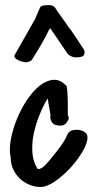

<svg xmlns="http://www.w3.org/2000/svg" viewBox="-20 -743 386 764"><path d="M22.5 -117.2Q15.6 -146.5 22.9 -186.5Q30.3 -226.6 46.4 -267.1Q62.5 -307.6 86.4 -343.8Q110.4 -379.9 137.2 -401.4Q164.1 -422.9 191.9 -425.3Q219.7 -427.7 245.1 -400.4Q245.1 -399.4 246.1 -395.5Q247.1 -391.6 248 -379.4Q249 -367.2 249.5 -345.2Q250 -323.2 250 -285.2Q251 -283.2 252.4 -278.8Q253.9 -274.4 253.9 -272.5Q251 -261.7 242.7 -252.4Q234.4 -243.2 221.7 -243.2Q205.1 -243.2 194.8 -248.5Q184.6 -253.9 179.7 -274.4Q181.6 -277.3 180.7 -286.6Q179.7 -295.9 177.2 -307.6Q174.8 -319.3 172.9 -331.1Q170.9 -342.8 170.9 -349.6Q169.9 -349.6 168.5 -348.1Q167 -346.7 166 -345.7Q149.4 -316.4 135.3 -280.8Q121.1 -245.1 113.8 -208.5Q106.4 -171.9 108.9 -135.7Q111.3 -99.6 129.9 -70.3Q143.6 -70.3 155.3 -81.5Q167 -92.8 174.8 -102.5Q191.4 -122.1 207.5 -142.6Q223.6 -163.1 237.3 -185.5Q243.2 -195.3 246.1 -203.1Q249 -210.9 253.4 -215.8Q257.8 -220.7 264.6 -223.6Q271.5 -226.6 285.2 -226.6Q300.8 -226.6 314.5 -219.2Q328.1 -211.9 328.1 -195.3Q328.1 -172.9 308.1 -139.2Q288.1 -105.5 259.3 -74.2Q230.5 -43 198.2 -21Q166 1 141.6 1Q118.2 1 96.2 -8.3Q74.2 -17.6 58.1 -33.2Q42 -48.8 32.2 -70.3Q22.5 -91.8 22.5 -117.2ZM120.1 -668Q121.1 -669.9 123.5 -676.3Q126 -682.6 128.9 -689.5Q131.8 -696.3 134.8 -702.6Q137.7 -709 138.7 -711.9Q142.6 -719.7 152.8 -721.2Q163.1 -722.7 172.9 -722.7Q180.7 -722.7 186.5 -721.2Q192.4 -719.7 198.2 -713.9Q201.2 -709 209.5 -696.8Q217.8 -684.6 227.5 -671.4Q237.3 -658.2 245.6 -646Q253.9 -633.8 256.8 -629.9Q257.8 -628.9 260.7 -625.5Q263.7 -622.1 263.7 -621.1Q266.6 -617.2 273.4 -606.9Q280.3 -596.7 288.1 -585Q295.9 -573.2 302.7 -562.5Q309.6 -551.8 312.5 -547.9Q315.4 -543 315.9 -540.5Q316.4 -538.1 316.4 -533.2Q316.4 -522.5 307.6 -518.6Q298.8 -514.6 284.2 -514.6Q271.5 -514.6 261.2 -520Q251 -525.4 246.1 -533.2L180.7 -629.9L176.8 -627Q173.8 -623 170.9 -616.2Q168 -609.4 160.6 -595.7Q153.3 -582 140.6 -560.1Q127.9 -538.1 105.5 -502.9Q103.5 -501 95.2 -498Q86.9 -495.1 84 -495.1Q78.1 -495.1 68.8 -497.6Q59.6 -500 51.8 -503.9Q43.9 -507.8 39.6 -513.2Q35.2 -518.6 39.1 -525.4Z"/></svg>

Font: Covered By Your Grace
Style: Regular
Weight: 400
Designer: Kimberly Geswein
Foundry: Kimberly Geswein
Version: Version 1.0